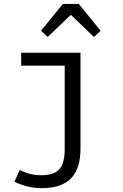

<svg xmlns="http://www.w3.org/2000/svg" viewBox="-20 -760 640 997"><path d="M194 217Q156 217 120 207.5Q84 198 55 184L82 123Q108 136 136.5 143Q165 150 193 150Q242 150 268.5 134.5Q295 119 305.5 89Q316 59 316 18V-419H90V-486H398V12Q398 57 388 94.5Q378 132 355 159.5Q332 187 292.5 202Q253 217 194 217ZM227.9 -568.1 193 -600.3 306.6 -739.7H389L502.6 -600.3L467.7 -568.1L349.8 -681.2H345.8Z"/></svg>

Font: Source Code Pro ExtraLight
Style: Regular
Weight: 200
Monospace: yes
Designer: Paul D. Hunt, Teo Tuominen
Foundry: Adobe
Version: Version 1.026;hotconv 1.1.0;makeotfexe 2.6.0